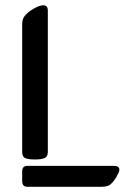

<svg xmlns="http://www.w3.org/2000/svg" viewBox="-20 -715 497 735"><path d="M64.9 -133.3V-622.1Q64.9 -642.6 75.2 -654.8Q87.9 -669.9 109.9 -682.4Q131.8 -694.8 146 -694.8Q163.1 -694.8 163.1 -673.8V-133.3Q163.1 -115.7 151.1 -110.1Q139.2 -104.5 114.3 -104.5Q86.9 -104.5 75.9 -110.1Q64.9 -115.7 64.9 -133.3ZM85 -80.1H416Q437 -80.1 437 -64.9Q437 -58.1 427 -40Q417 -22 403.8 -9.8Q393.1 0 368.2 0H85Q64.9 0 64.9 -21V-59.1Q64.9 -80.1 85 -80.1Z"/></svg>

Font: SirinStencil
Style: Regular
Weight: 400
Designer: Olga Karpushina (okarpush@gmail.com)
Foundry: Cyreal (www.cyreal.org)
Version: Version 1.002